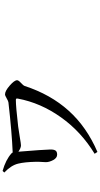

<svg xmlns="http://www.w3.org/2000/svg" viewBox="349 -1108 801 1540"><g transform="rotate(-90 750.0 -338.5)"><path d="M135.7 -705.1 148.4 -718.8Q238.3 -693.4 289.1 -647.5Q294.9 -642.6 295.9 -637.7Q459 -644.5 698.2 -671.9Q708 -672.9 730.5 -686Q752.9 -699.2 762.7 -699.2Q790 -699.2 833 -661.6Q876 -624 876 -602.5Q876 -590.8 855 -571.8Q834 -552.7 830.1 -542Q761.7 -333 631.3 -188.5Q501 -43.9 300.8 42L286.1 19.5Q462.9 -87.9 578.6 -250.5Q694.3 -413.1 728.5 -595.7Q730.5 -605.5 728 -608.9Q725.6 -612.3 716.8 -612.3Q665 -612.3 504.9 -593.8Q471.7 -589.8 418.9 -580.6Q366.2 -571.3 353.5 -571.3Q333 -571.3 302.7 -591.8Q319.3 -389.6 320.3 -337.9Q321.3 -310.5 313 -295.9Q304.7 -281.2 279.3 -281.2Q252.9 -281.2 235.8 -312.5Q218.8 -343.8 218.8 -372.1Q218.8 -379.9 220.7 -407.7Q222.7 -435.5 221.7 -455.1Q219.7 -542 207 -593.8Q193.4 -650.4 135.7 -705.1Z"/></g></svg>

Font: Bpmf Zihi Serif SemiBold
Style: SemiBold
Weight: 600
Foundry: But Ko
Version: Version 1.320